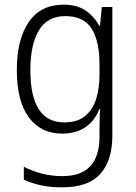

<svg xmlns="http://www.w3.org/2000/svg" viewBox="-20 -562 581 822"><path d="M252 -542Q309 -542 345.5 -517.5Q382 -493 405 -452H408L416 -532H461V18Q461 124 410 182Q359 240 246 240Q196 240 156 231.5Q116 223 82 207V152Q117 170 158.5 181Q200 192 247 192Q328 192 367 149Q406 106 406 24V-8Q406 -28 406.5 -49.5Q407 -71 409 -94H405Q385 -44 345 -17Q305 10 246 10Q155 10 103.5 -59.5Q52 -129 52 -262Q52 -393 103 -467.5Q154 -542 252 -542ZM259 -493Q183 -493 146.5 -432Q110 -371 110 -262Q110 -38 255 -38Q311 -38 344 -65Q377 -92 391.5 -138Q406 -184 406 -241V-287Q406 -385 372.5 -439Q339 -493 259 -493Z"/></svg>

Font: Noto Sans Sinhala UI SemiCondensed Light
Style: Regular
Weight: 300
Width: 4
Designer: Jelle Bosma - Monotype Design Team
Foundry: Monotype Imaging Inc.
Version: Version 2.006; ttfautohint (v1.8.4.7-5d5b)